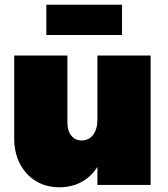

<svg xmlns="http://www.w3.org/2000/svg" viewBox="-20 -782 711 812"><path d="M617 -547V0H392V-76Q365 -34 324 -12Q283 10 231 10Q175 10 132 -16Q89 -42 64.5 -89Q40 -136 40 -198V-547H265V-263Q265 -229 281.5 -208.5Q298 -188 325 -188Q356 -188 374 -212Q392 -236 392 -276V-547ZM176 -762H496V-634H176Z"/></svg>

Font: Argentum Sans Black
Style: Regular
Weight: 900
Designer: Julieta Ulanovsky (Modified by Cristiano Sobral)
Foundry: Julieta Ulanovsky
Version: Version 1.000; ttfautohint (v1.5.65-e2d9)